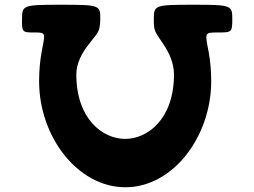

<svg xmlns="http://www.w3.org/2000/svg" viewBox="-20 -792 1072 810"><path d="M714 -478C714 -289 602 -206 508 -206C414 -206 302 -289 302 -478C302 -526 327 -570 352 -602C395 -658 402 -656 403 -713C404 -770 399 -772 238 -772C78 -772 73 -770 73 -713C72 -656 74 -655 125 -655C176 -655 171 -654 155 -569C149 -535 145 -495 145 -449C145 -215 308 -2 509 -2C710 -2 871 -216 871 -449C871 -495 867 -535 861 -569C845 -654 840 -655 899 -655C958 -655 960 -656 960 -713C960 -770 955 -772 794 -772C634 -772 629 -770 629 -713C628 -657 635 -658 671 -603C693 -570 714 -526 714 -478Z"/></svg>

Font: Hussar Print
Style: Bold
Weight: 700
Foundry: Cannot Into Space Fonts
Version: Version 2.00